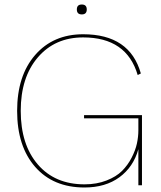

<svg xmlns="http://www.w3.org/2000/svg" viewBox="-20 -822 716 852"><path d="M365 -780Q365 -758 343 -758Q321 -758 321 -780Q321 -802 343 -802Q365 -802 365 -780ZM353 -311H610V0H594V-160Q572 -81 510 -35.5Q448 10 355 10Q216 10 136 -81.5Q56 -173 56 -330Q56 -486 136 -578Q216 -670 349 -670Q556 -670 605 -496L591 -489Q542 -656 349 -656Q224 -656 148 -567.5Q72 -479 72 -330Q72 -180 148 -92Q224 -4 355 -4Q409 -4 452.5 -21Q496 -38 521.5 -63.5Q547 -89 564 -122Q581 -155 587.5 -185Q594 -215 594 -244V-297H353Z"/></svg>

Font: Elaine Sans Thin
Style: Regular
Weight: 250
Designer: Wei Huang
Foundry: Wei Huang
Version: Version 2.001;December 24, 2019;FontCreator 12.0.0.2547 64-b